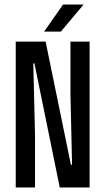

<svg xmlns="http://www.w3.org/2000/svg" viewBox="-20 -822 462 842"><path d="M180 -639.5 291 -99.5H296L289 -407.5V-639.5H373V0H242L131 -544H126L133.5 -232V0H49V-639.5ZM256.5 -802H346.5L247 -683.5H173.5Z"/></svg>

Font: Anek Latin Condensed Medium
Style: Regular
Weight: 500
Width: 3
Designer: Yesha Goshar
Foundry: Ek Type
Version: Version 1.003